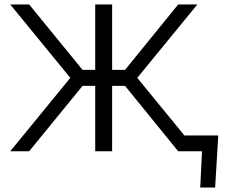

<svg xmlns="http://www.w3.org/2000/svg" viewBox="-20 -680 1017 863"><path d="M408 0V-294H351L111 0H26L296 -330L26 -660H111L351 -366H408V-660H484V-366H542L781 -660H867L597 -330L809 -71H961L947 163H880L888 0H781L542 -294H484V0Z"/></svg>

Font: Nata Sans
Style: Regular
Weight: 400
Designer: Daniel Uzquiano Cruz
Version: Version 1.001